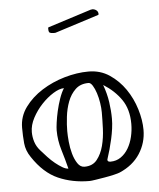

<svg xmlns="http://www.w3.org/2000/svg" viewBox="-53 -737 685 825"><g transform="rotate(-5 290.0 -324.0)"><path d="M57 -82Q37 -111 34 -143Q31 -175 31 -210Q31 -259 60 -298.5Q89 -338 134 -366.5Q179 -395 232.5 -410.5Q286 -426 336 -426Q387 -426 426.5 -399.5Q466 -373 493.5 -333Q521 -293 535.5 -245.5Q550 -198 550 -156Q550 -100 520 -53.5Q490 -7 432 18Q425 21 406 25.5Q387 30 366 33.5Q345 37 326 40Q307 43 300 43Q226 43 165 16Q104 -11 57 -82ZM225 -364Q205 -364 178.5 -347.5Q152 -331 128 -305.5Q104 -280 87.5 -249Q71 -218 71 -188Q71 -167 77.5 -146Q84 -125 100 -107Q113 -92 128 -76Q143 -60 158.5 -47.5Q174 -35 188.5 -26.5Q203 -18 214 -18Q204 -58 191 -100.5Q178 -143 178 -186Q178 -197 181 -219.5Q184 -242 190 -268.5Q196 -295 205 -321Q214 -347 225 -364ZM223 -179Q223 -160 225.5 -133Q228 -106 235 -81Q242 -56 254 -38Q266 -20 284 -20Q319 -20 338 -44Q357 -68 366 -102.5Q375 -137 376.5 -176Q378 -215 378 -246Q378 -265 374.5 -287.5Q371 -310 364.5 -330Q358 -350 349.5 -363.5Q341 -377 332 -377Q297 -377 275.5 -356.5Q254 -336 242.5 -305.5Q231 -275 227 -240.5Q223 -206 223 -179ZM385 -45Q384 -43 384 -41Q384 -32 397 -32Q422 -32 441.5 -45.5Q461 -59 474 -81Q487 -103 493.5 -130.5Q500 -158 500 -186Q500 -249 471 -291Q442 -333 394 -363Q408 -325 413.5 -287.5Q419 -250 419 -215Q419 -195 416 -173Q413 -151 408 -128.5Q403 -106 397 -84.5Q391 -63 385 -45ZM180 -627Q180 -629 181 -630L369 -690H371Q372 -690 373 -690.5Q374 -691 375 -691Q385 -691 393 -685Q401 -679 401 -668Q401 -667 400.5 -667Q400 -667 400 -666V-665L212 -605Q210 -604 208 -604H201Q190 -604 185 -607Q180 -610 180 -622Z"/></g></svg>

Font: Miltonian
Style: Regular
Weight: 400
Designer: Pablo Impallari
Foundry: Pablo Impallari
Version: Version 1.008